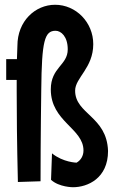

<svg xmlns="http://www.w3.org/2000/svg" viewBox="-20 -759 477 805"><path d="M211 -739C128 -739 53 -671 53 -567C53 -567 52 -549 51 -511H6V-424H50V-375C50 -286 51 -163 55 4L150 1C150 -175 153 -383 153 -383C155 -588 167 -630 213 -630C236 -630 264 -606 264 -552C264 -485 193 -477 193 -384C193 -249 330 -221 330 -128C330 -106 319 -87 301 -77C301 -77 245 -78 198 -116L194 -5C228 26 286 26 286 26C347 26 433 -11 433 -126C428 -272 295 -280 295 -379C295 -433 371 -474 371 -574C371 -665 299 -739 211 -739Z"/></svg>

Font: Mouse Memoirs
Style: Regular
Weight: 400
Designer: Astigmatic (AOETI)
Foundry: Astigmatic (AOETI)
Version: Version 1.000